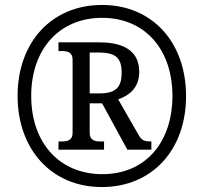

<svg xmlns="http://www.w3.org/2000/svg" viewBox="-20 -745 823 775"><path d="M391 10C594 10 731 -140 731 -357C731 -574 595 -725 392 -725C188 -725 51 -574 51 -358C51 -142 188 10 391 10ZM393 -42C223 -42 106 -165 106 -358C106 -547 220 -673 392 -673C564 -673 676 -547 676 -358C676 -170 567 -42 393 -42ZM216 -141H400V-174H387C363 -174 342 -178 342 -209V-328H392L494 -141H591V-174C560 -174 552 -179 539 -201L457 -344C501 -359 542 -390 542 -455C542 -533 488 -574 382 -574H216V-539H228C252 -539 273 -535 273 -504V-209C273 -178 252 -174 228 -174H216ZM381 -368H342V-533H378C445 -533 471 -513 471 -452C471 -394 449 -368 381 -368Z"/></svg>

Font: Noto Serif Devanagari SemiCondensed Medium
Style: Regular
Weight: 500
Width: 4
Designer: Universal Thirst, Indian Type Foundry and the Monotype Design Team
Foundry: Monotype Imaging Inc.
Version: Version 2.004